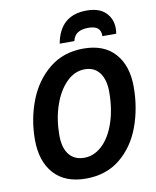

<svg xmlns="http://www.w3.org/2000/svg" viewBox="-100 -1012 894 1098"><g transform="rotate(-10 347.0 -463.0)"><path d="M60 -259Q60 -378 101 -484.5Q142 -591 224 -658Q306 -725 423 -725Q542 -725 605.5 -654Q669 -583 669 -460Q669 -337 629.5 -229.5Q590 -122 509 -56Q428 10 310 10Q189 10 124.5 -62Q60 -134 60 -259ZM526 -456Q526 -526 496 -566.5Q466 -607 410 -607Q351 -607 303.5 -559.5Q256 -512 229 -432.5Q202 -353 202 -260Q202 -187 233 -148Q264 -109 321 -109Q378 -109 425 -153Q472 -197 499 -276.5Q526 -356 526 -456ZM479 -936Q552 -936 589 -899Q626 -862 626 -807Q626 -791 623 -776H543Q544 -807 526.5 -822Q509 -837 472 -837Q434 -837 411 -823Q388 -809 380 -776H295Q324 -936 479 -936Z"/></g></svg>

Font: Noto Sans Display
Style: Bold Italic
Weight: 700
Italic angle: -12°
Designer: Monotype Design team
Foundry: Monotype Imaging Inc.
Version: Version 1.000